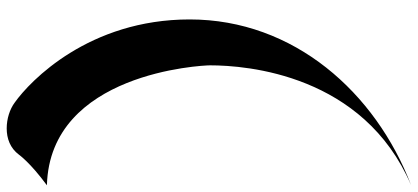

<svg xmlns="http://www.w3.org/2000/svg" viewBox="-357 -675 1247 573"><g transform="rotate(90 266.5 -388.5)"><path d="M533 95C197 86 175 -368 175 -392C175 -501 202 -850 533 -992C256 -886 38 -642 38 -331C38 -31 221 145 286 191C306 206 335 215 363 215C393 215 422 205 442 178C442 178 465 145 533 95Z"/></g></svg>

Font: Eagle Lake
Style: Regular
Weight: 400
Designer: Astigmatic (AOETI)
Foundry: Astigmatic (AOETI)
Version: Version 1.000